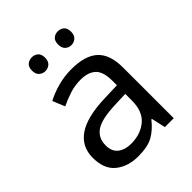

<svg xmlns="http://www.w3.org/2000/svg" viewBox="-208 -848 977 977"><g transform="rotate(-45 280.5 -360.0)"><path d="M288 -545Q386 -545 433 -502Q480 -459 480 -365V0H416L399 -76H395Q360 -32 321.5 -11Q283 10 215 10Q142 10 94 -28.5Q46 -67 46 -149Q46 -229 109 -272.5Q172 -316 303 -320L394 -323V-355Q394 -422 365 -448Q336 -474 283 -474Q241 -474 203 -461.5Q165 -449 132 -433L105 -499Q140 -518 188 -531.5Q236 -545 288 -545ZM314 -259Q214 -255 175.5 -227Q137 -199 137 -148Q137 -103 164.5 -82Q192 -61 235 -61Q303 -61 348 -98.5Q393 -136 393 -214V-262ZM141 -681Q141 -707 155 -718.5Q169 -730 188 -730Q207 -730 221 -718.5Q235 -707 235 -681Q235 -656 221 -643.5Q207 -631 188 -631Q169 -631 155 -643.5Q141 -656 141 -681ZM329 -681Q329 -707 342.5 -718.5Q356 -730 375 -730Q394 -730 408 -718.5Q422 -707 422 -681Q422 -656 408 -643.5Q394 -631 375 -631Q356 -631 342.5 -643.5Q329 -656 329 -681Z"/></g></svg>

Font: Noto Sans Tirhuta
Style: Regular
Weight: 400
Designer: Monotype Design Team
Foundry: Monotype Imaging Inc.
Version: Version 2.003; ttfautohint (v1.8.4.7-5d5b)